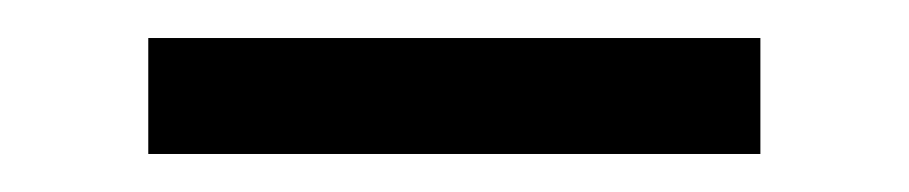

<svg xmlns="http://www.w3.org/2000/svg" viewBox="-20 -707 478 101"><path d="M58 -626V-687H380V-626Z"/></svg>

Font: REM Light
Style: Regular
Weight: 300
Designer: Octavio Pardo
Foundry: Ashler Design
Version: Version 1.005;gftools[0.9.28]